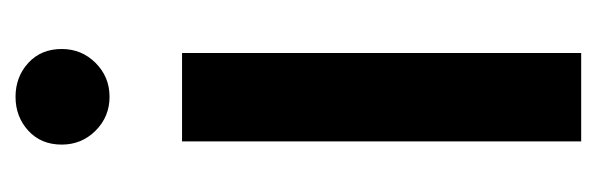

<svg xmlns="http://www.w3.org/2000/svg" viewBox="-274 -476 750 241"><g transform="rotate(-90 100.5 -355.0)"><path d="M44 0H155V-501H44ZM100 -710Q75 -710 57.5 -694Q40 -678 40 -652Q40 -627 57.5 -609.5Q75 -592 100 -592Q125 -592 142.5 -609.5Q160 -627 160 -652Q160 -678 142.5 -694Q125 -710 100 -710Z"/></g></svg>

Font: Advent Pro
Style: Bold
Weight: 700
Designer: VivaRado, Andreas Kalpakidis
Foundry: VivaRado, Andreas Kalpakidis
Version: Version 3.000